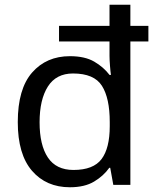

<svg xmlns="http://www.w3.org/2000/svg" viewBox="-20 -780 657 810"><path d="M275 10Q175 10 115 -59.5Q55 -129 55 -265Q55 -405 115.5 -474Q176 -543 275 -543Q338 -543 377.5 -520Q417 -497 442 -464H448Q446 -477 444 -502.5Q442 -528 442 -544V-605H229V-671H442V-760H530V-671H606V-605H530V0H458L445 -72H441Q417 -38 377 -14Q337 10 275 10ZM290 -63Q374 -63 408.5 -109Q443 -155 443 -248V-265Q443 -366 410 -418Q377 -470 288 -470Q217 -470 182 -415Q147 -360 147 -264Q147 -168 182 -115.5Q217 -63 290 -63Z"/></svg>

Font: Noto Sans Warang Citi
Style: Regular
Weight: 400
Designer: Mangu Purty
Foundry: Mangu Purty
Version: Version 3.002; ttfautohint (v1.8.4.7-5d5b)